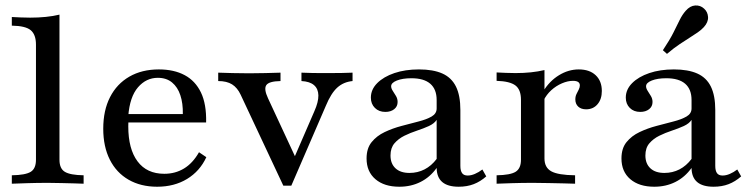

<svg xmlns="http://www.w3.org/2000/svg" viewBox="-20 -687 2800 718"><path d="M24.2 0V-31.5Q75 -32.3 94.8 -44.4Q114.5 -56.5 114.5 -89.5V-520.2Q114.5 -557.3 95.2 -573.8Q75.8 -590.3 24.2 -591.1V-623.4Q39.5 -622.6 57.3 -621.8Q75 -621 92.7 -621Q123.4 -621 151.2 -623.8Q179 -626.6 202.4 -632.3V-89.5Q202.4 -56.5 222.6 -44.4Q242.7 -32.3 292.7 -31.5V0Q280.6 -0.8 258.5 -1.2Q236.3 -1.6 210.5 -2.4Q184.7 -3.2 158.9 -3.2Q120.2 -3.2 81.9 -2Q43.5 -0.8 24.2 0Z M567.7 11.3Q506.5 11.3 460.9 -14.9Q415.3 -41.1 390.7 -89.9Q366.1 -138.7 366.1 -205.6Q366.1 -274.2 391.5 -323.8Q416.9 -373.4 463.7 -400.4Q510.5 -427.4 574.2 -427.4Q630.6 -427.4 670.6 -406Q710.5 -384.7 731.5 -341.1Q752.4 -297.6 750.8 -229H425.8L424.2 -260.5H663.7Q664.5 -300.8 654.4 -331Q644.4 -361.3 623.4 -378.6Q602.4 -396 570.2 -396Q526.6 -396 496 -360.5Q465.3 -325 459.7 -253.2L461.3 -250.8Q460.5 -242.7 460.1 -233.9Q459.7 -225 459.7 -214.5Q459.7 -129.8 494.4 -83.5Q529 -37.1 594.4 -37.1Q635.5 -37.1 668.1 -56.9Q700.8 -76.6 724.2 -117.7L751.6 -99.2Q727.4 -46.8 679.4 -17.7Q631.5 11.3 567.7 11.3Z M1039.5 7.3 879.8 -333.1Q867.7 -358.9 848 -371.4Q828.2 -383.9 796 -383.9V-415.3Q823.4 -414.5 850 -413.7Q876.6 -412.9 911.3 -412.9Q942.7 -412.9 972.2 -413.7Q1001.6 -414.5 1029 -415.3V-383.9Q985.5 -383.1 975.8 -368.5Q966.1 -354 982.3 -319.4L1089.5 -88.7L1074.2 -83.1L1155.6 -271Q1171 -305.6 1170.6 -330.2Q1170.2 -354.8 1154.4 -368.5Q1138.7 -382.3 1107.3 -383.9V-415.3Q1129 -414.5 1146 -414.1Q1162.9 -413.7 1178.2 -413.7Q1193.5 -413.7 1210.5 -413.7Q1235.5 -413.7 1258.1 -414.1Q1280.6 -414.5 1298.4 -415.3V-383.9Q1264.5 -380.6 1241.1 -359.3Q1217.7 -337.9 1198.4 -291.1L1069.4 7.3Z M1473.4 11.3Q1416.9 11.3 1383.9 -16.9Q1350.8 -45.2 1350.8 -94.4Q1350.8 -132.3 1369.8 -155.6Q1388.7 -179 1418.5 -193.1Q1448.4 -207.3 1481.9 -216.1Q1515.3 -225 1545.2 -232.7Q1575 -240.3 1594 -251.2Q1612.9 -262.1 1612.9 -281.5V-312.9Q1612.9 -353.2 1589.1 -373.8Q1565.3 -394.4 1518.5 -394.4Q1485.5 -394.4 1464.1 -385.9Q1442.7 -377.4 1442.7 -364.5Q1442.7 -356.5 1448.8 -347.2Q1454.8 -337.9 1460.9 -327.8Q1466.9 -317.7 1466.9 -305.6Q1466.9 -288.7 1454 -278.6Q1441.1 -268.5 1421 -268.5Q1396.8 -268.5 1381.9 -283.5Q1366.9 -298.4 1366.9 -321.8Q1366.9 -352.4 1390.7 -376.2Q1414.5 -400 1454.8 -413.7Q1495.2 -427.4 1546.8 -427.4Q1600 -427.4 1634.3 -412.1Q1668.5 -396.8 1685.1 -363.3Q1701.6 -329.8 1701.6 -275.8V-66.9Q1701.6 -48.4 1708.1 -39.5Q1714.5 -30.6 1729 -30.6Q1741.9 -30.6 1756 -36.7Q1770.2 -42.7 1783.9 -53.2L1798.4 -27.4Q1776.6 -8.1 1751.6 1.6Q1726.6 11.3 1695.2 11.3Q1613.7 11.3 1612.9 -58.9Q1587.9 -24.2 1552.4 -6.5Q1516.9 11.3 1473.4 11.3ZM1511.3 -40.3Q1541.9 -40.3 1567.7 -53.6Q1593.5 -66.9 1612.9 -92.7V-238.7Q1604 -225 1583.9 -215.7Q1563.7 -206.5 1539.1 -198.4Q1514.5 -190.3 1492.3 -179.4Q1470.2 -168.5 1455.2 -151.2Q1440.3 -133.9 1440.3 -105.6Q1440.3 -75 1458.9 -57.7Q1477.4 -40.3 1511.3 -40.3Z M1837.1 0V-31.5Q1888.7 -32.3 1908.5 -44.8Q1928.2 -57.3 1928.2 -89.5V-313.7Q1928.2 -351.6 1907.7 -367.3Q1887.1 -383.1 1837.1 -384.7V-416.1Q1854.8 -415.3 1871.8 -414.5Q1888.7 -413.7 1908.1 -413.7Q1968.5 -413.7 2016.1 -425V-94.4Q2016.1 -60.5 2041.5 -46.4Q2066.9 -32.3 2130.6 -31.5V0Q2115.3 -0.8 2089.1 -1.2Q2062.9 -1.6 2032.7 -2.4Q2002.4 -3.2 1973.4 -3.2Q1932.3 -3.2 1894.4 -2Q1856.5 -0.8 1837.1 0ZM2171.8 -278.2Q2153.2 -278.2 2142.3 -288.3Q2131.5 -298.4 2131.5 -315.3Q2131.5 -326.6 2135.9 -335.5Q2140.3 -344.4 2144.4 -352.4Q2148.4 -360.5 2148.4 -367.7Q2148.4 -384.7 2122.6 -384.7Q2103.2 -384.7 2081.5 -375.4Q2059.7 -366.1 2041.5 -349.6Q2023.4 -333.1 2012.9 -311.3L2011.3 -345.2Q2034.7 -383.9 2070.2 -405.6Q2105.6 -427.4 2144.4 -427.4Q2184.7 -427.4 2207.7 -405.6Q2230.6 -383.9 2230.6 -346.8Q2230.6 -316.1 2214.5 -297.2Q2198.4 -278.2 2171.8 -278.2Z M2426.6 11.3Q2370.2 11.3 2337.1 -16.9Q2304 -45.2 2304 -94.4Q2304 -132.3 2323 -155.6Q2341.9 -179 2371.8 -193.1Q2401.6 -207.3 2435.1 -216.1Q2468.5 -225 2498.4 -232.7Q2528.2 -240.3 2547.2 -251.2Q2566.1 -262.1 2566.1 -281.5V-312.9Q2566.1 -353.2 2542.3 -373.8Q2518.5 -394.4 2471.8 -394.4Q2438.7 -394.4 2417.3 -385.9Q2396 -377.4 2396 -364.5Q2396 -356.5 2402 -347.2Q2408.1 -337.9 2414.1 -327.8Q2420.2 -317.7 2420.2 -305.6Q2420.2 -288.7 2407.3 -278.6Q2394.4 -268.5 2374.2 -268.5Q2350 -268.5 2335.1 -283.5Q2320.2 -298.4 2320.2 -321.8Q2320.2 -352.4 2344 -376.2Q2367.7 -400 2408.1 -413.7Q2448.4 -427.4 2500 -427.4Q2553.2 -427.4 2587.5 -412.1Q2621.8 -396.8 2638.3 -363.3Q2654.8 -329.8 2654.8 -275.8V-66.9Q2654.8 -48.4 2661.3 -39.5Q2667.7 -30.6 2682.3 -30.6Q2695.2 -30.6 2709.3 -36.7Q2723.4 -42.7 2737.1 -53.2L2751.6 -27.4Q2729.8 -8.1 2704.8 1.6Q2679.8 11.3 2648.4 11.3Q2566.9 11.3 2566.1 -58.9Q2541.1 -24.2 2505.6 -6.5Q2470.2 11.3 2426.6 11.3ZM2464.5 -40.3Q2495.2 -40.3 2521 -53.6Q2546.8 -66.9 2566.1 -92.7V-238.7Q2557.3 -225 2537.1 -215.7Q2516.9 -206.5 2492.3 -198.4Q2467.7 -190.3 2445.6 -179.4Q2423.4 -168.5 2408.5 -151.2Q2393.5 -133.9 2393.5 -105.6Q2393.5 -75 2412.1 -57.7Q2430.6 -40.3 2464.5 -40.3ZM2474.2 -485.5 2458.9 -499.2Q2484.7 -537.9 2498.4 -565.3Q2512.1 -592.7 2521.8 -612.5Q2531.5 -632.3 2544.4 -646.8Q2560.5 -665.3 2579.8 -666.5Q2599.2 -667.7 2612.9 -654.8Q2626.6 -642.7 2627.8 -623.4Q2629 -604 2612.1 -585.5Q2602.4 -575 2589.5 -566.1Q2576.6 -557.3 2560.1 -546.8Q2543.5 -536.3 2522.2 -522.2Q2500.8 -508.1 2474.2 -485.5Z"/></svg>

Font: Playfair 12pt Medium
Style: Regular
Weight: 500
Designer: Claus Eggers Sørensen
Foundry: Claus Eggers Sørensen
Version: Version 2.000;gftools[0.9.28]